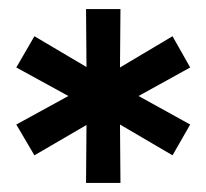

<svg xmlns="http://www.w3.org/2000/svg" viewBox="-20 -762 456 424"><path d="M286 -550 400 -613 361 -682 245 -613 246 -742H170L171 -614L56 -682L16 -613L131 -550L16 -487L56 -419L171 -486L170 -358H246L245 -487L361 -419L400 -487Z"/></svg>

Font: Talent
Style: Bold
Weight: 600
Designer: Mike Powis
Version: Version 1.001;hotconv 1.0.109;makeotfexe 2.5.65596